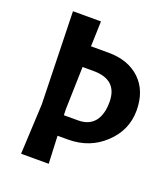

<svg xmlns="http://www.w3.org/2000/svg" viewBox="-128 -782 766 874"><g transform="rotate(20 254.5 -345.0)"><path d="M292 -568.4Q387.7 -568.4 445.3 -513.7Q502 -459 502 -364.3Q502 -268.6 429.7 -201.2Q358.4 -133.8 253.9 -133.8Q237.3 -133.8 203.1 -133.8Q204.1 -100.6 209 0Q175.8 0 75.2 0Q78.1 -60.5 86.9 -243.2Q84 -354.5 75.2 -690.4Q109.4 -690.4 210.9 -690.4Q210 -659.2 207 -568.4Q228.5 -568.4 292 -568.4ZM255.9 -466.8Q243.2 -466.8 203.1 -466.8Q201.2 -415 197.3 -259.8Q197.3 -252.9 198.2 -231.4Q215.8 -231.4 267.6 -231.4Q318.4 -231.4 345.7 -263.7Q373 -296.9 373 -358.4Q373 -466.8 255.9 -466.8Z"/></g></svg>

Font: Acme Polish
Style: Regular
Weight: 400
Designer: Juan Pablo del Peral
Version: Version 1.002